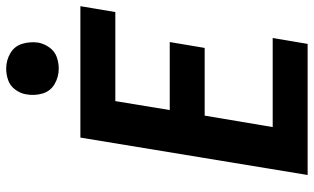

<svg xmlns="http://www.w3.org/2000/svg" viewBox="-217 -798 1015 621"><g transform="rotate(-90 290.5 -487.5)"><path d="M35 0H459L478 -113H190L227 -333H446L465 -446H245L274 -622H562L581 -735H156ZM379 -805Q398 -805 416.5 -811.5Q435 -818 447 -834.5Q459 -851 463 -870Q467 -897 459.5 -922.5Q452 -948 429 -961.5Q406 -975 379 -975Q360 -975 341.5 -968.5Q323 -962 311 -945.5Q299 -929 296 -911Q291 -883 298.5 -857.5Q306 -832 329 -818.5Q352 -805 379 -805Z"/></g></svg>

Font: Iosevka Sparkle XBdObl
Style: Regular
Weight: 800
Italic angle: -9°
Designer: Belleve Invis
Foundry: Belleve Invis
Version: Version 4.5.0; ttfautohint (v1.8.3)